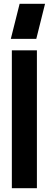

<svg xmlns="http://www.w3.org/2000/svg" viewBox="-20 -983 255 1003"><path d="M41.9 0V-720H172.8V0ZM36.5 -780 82.5 -963.1H215.3L169.6 -780Z"/></svg>

Font: Orbitron
Style: Regular
Weight: 400
Designer: Matt McInerney
Foundry: The League of Moveable Type
Version: Version 2.001